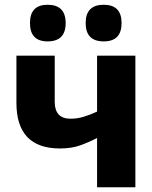

<svg xmlns="http://www.w3.org/2000/svg" viewBox="-20 -787 640 807"><path d="M491 -690Q491 -767 416 -767Q340 -767 340 -690Q340 -613 416 -613Q491 -613 491 -690ZM256 -690Q256 -767 180 -767Q106 -767 106 -690Q106 -613 180 -613Q256 -613 256 -690ZM549 0V-553H388V-318Q358 -304 331 -296Q304 -288 277 -288Q210 -288 210 -359V-553H49V-355Q49 -163 232 -163Q280 -163 315.5 -175.5Q351 -188 388 -207V0Z"/></svg>

Font: Noto Sans Mono UI ExtraBold
Style: Regular
Weight: 800
Designer: Monotype Design team
Foundry: Monotype Imaging Inc.
Version: 1.000